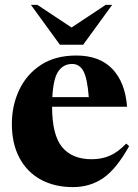

<svg xmlns="http://www.w3.org/2000/svg" viewBox="-20 -752 566 785"><path d="M292 -525Q387 -525 439.5 -470Q492 -415 499.5 -315.5H193Q193 -200 234 -150.5Q275 -101 354.5 -101Q395 -101 428.5 -115.2Q462 -129.5 496 -165L508 -154.5Q455.5 -60.5 401.8 -23.8Q348 13 278 13Q203.5 13 147.2 -17.5Q91 -48 59.8 -106Q28.5 -164 28.5 -245.5Q28.5 -320.5 58.5 -384.2Q88.5 -448 147.2 -486.5Q206 -525 292 -525ZM275 -490.5Q239.5 -490.5 218.8 -461Q198 -431.5 194 -355H343Q337 -432 321 -461.2Q305 -490.5 275 -490.5ZM438.5 -732 320 -569H225L106.5 -732H133L272.5 -639.5L412 -732Z"/></svg>

Font: Newsreader Display
Style: Bold
Weight: 700
Designer: Hugues Gentile
Foundry: Production Type
Version: Version 1.001